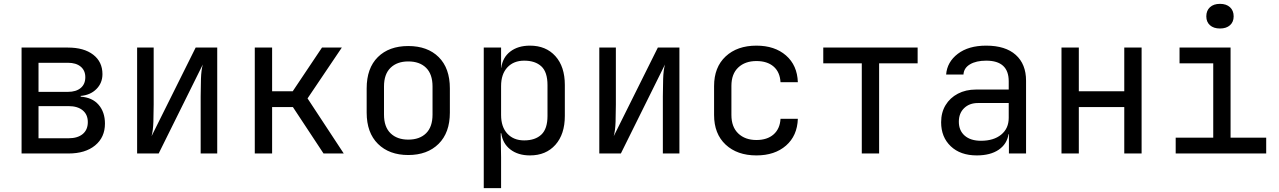

<svg xmlns="http://www.w3.org/2000/svg" viewBox="-20 -797 6640 997"><path d="M92 0V-550H333Q416 -550 464 -513Q512 -476 512 -412Q512 -366 480.5 -334.5Q449 -303 399 -299V-295Q459 -291 492 -253Q525 -215 525 -155Q525 -84 474 -42Q423 0 336 0ZM180 -320H333Q375 -320 399 -340Q423 -360 423 -396Q423 -431 399 -451Q375 -471 333 -471H180ZM180 -79H336Q383 -79 409.5 -101Q436 -123 436 -163Q436 -202 409.5 -224Q383 -246 336 -246H180Z M692 0V-550H778V-254Q778 -211 776.5 -165Q775 -119 767 -90L996 -550H1108V0H1022V-297Q1022 -341 1023.5 -387Q1025 -433 1033 -462L804 0Z M1303 0V-550H1393V-323H1500L1652 -550H1755L1577 -286L1765 0H1660L1501 -241H1393V0Z M2100 8Q2001 8 1942.5 -50Q1884 -108 1884 -212V-338Q1884 -443 1942 -500.5Q2000 -558 2100 -558Q2200 -558 2258 -500.5Q2316 -443 2316 -338V-212Q2316 -108 2257.5 -50Q2199 8 2100 8ZM2100 -72Q2159 -72 2192.5 -105Q2226 -138 2226 -202V-348Q2226 -412 2192.5 -445Q2159 -478 2100 -478Q2042 -478 2008 -445Q1974 -412 1974 -348V-202Q1974 -138 2008 -105Q2042 -72 2100 -72Z M2492 180V-550H2582V-445H2583Q2590 -499 2630 -529.5Q2670 -560 2732 -560Q2815 -560 2864 -505.5Q2913 -451 2913 -356V-195Q2913 -100 2864 -45Q2815 10 2732 10Q2670 10 2630 -21Q2590 -52 2583 -105H2580L2582 20V180ZM2702 -68Q2759 -68 2791 -98Q2823 -128 2823 -195V-355Q2823 -423 2791 -452.5Q2759 -482 2702 -482Q2647 -482 2614.5 -447Q2582 -412 2582 -350V-200Q2582 -138 2614.5 -103Q2647 -68 2702 -68Z M3092 0V-550H3178V-254Q3178 -211 3176.5 -165Q3175 -119 3167 -90L3396 -550H3508V0H3422V-297Q3422 -341 3423.5 -387Q3425 -433 3433 -462L3204 0Z M3908 10Q3808 10 3748 -46Q3688 -102 3688 -200V-350Q3688 -448 3748 -504Q3808 -560 3908 -560Q4003 -560 4061.5 -509Q4120 -458 4123 -370H4033Q4030 -423 3997 -451.5Q3964 -480 3908 -480Q3849 -480 3813.5 -446.5Q3778 -413 3778 -351V-200Q3778 -138 3813.5 -104Q3849 -70 3908 -70Q3964 -70 3997 -99Q4030 -128 4033 -180H4123Q4120 -92 4061.5 -41Q4003 10 3908 10Z M4455 0V-468H4255V-550H4745V-468H4545V0Z M5052 10Q4967 10 4917 -37.5Q4867 -85 4867 -162Q4867 -213 4890 -251Q4913 -289 4954 -310.5Q4995 -332 5048 -332H5218V-375Q5218 -482 5101 -482Q5049 -482 5017 -463Q4985 -444 4983 -410H4893Q4898 -475 4953.5 -517.5Q5009 -560 5101 -560Q5201 -560 5254.5 -512Q5308 -464 5308 -378V0H5219V-100H5217Q5209 -49 5166 -19.5Q5123 10 5052 10ZM5074 -66Q5140 -66 5179 -98Q5218 -130 5218 -185V-262H5058Q5014 -262 4986.5 -235.5Q4959 -209 4959 -165Q4959 -119 4989.5 -92.5Q5020 -66 5074 -66Z M5492 0V-550H5582V-323H5818V-550H5908V0H5818V-241H5582V0Z M6085 0V-82H6280V-468H6105V-550H6370V-82H6555V0ZM6315 -649Q6282 -649 6263 -666Q6244 -683 6244 -712Q6244 -742 6263 -759.5Q6282 -777 6315 -777Q6348 -777 6367 -759.5Q6386 -742 6386 -712Q6386 -683 6367 -666Q6348 -649 6315 -649Z"/></svg>

Font: JetBrainsMonoNL NF
Style: Regular
Weight: 400
Designer: Philipp Nurullin, Konstantin Bulenkov
Foundry: JetBrains
Version: Version 2.304; ttfautohint (v1.8.4.7-5d5b);Nerd Fonts 3.2.1